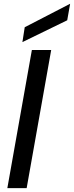

<svg xmlns="http://www.w3.org/2000/svg" viewBox="-20 -974 383 994"><path d="M18 0 145 -715H245L118 0ZM96 -756 108 -833 342 -954H343L328 -869Z"/></svg>

Font: DM Sans 28pt Medium
Style: Italic
Weight: 500
Italic angle: -10°
Version: Version 4.004;gftools[0.9.30]